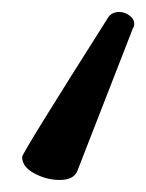

<svg xmlns="http://www.w3.org/2000/svg" viewBox="-20 -23 245 322"><path d="M80.1 278.8Q58.1 278.8 37.6 267.8Q17.1 256.8 17.1 240.2Q17.1 233.9 161.1 6.8Q167 -2.9 180.2 -2.9Q189 -2.9 197 2.9Q205.1 8.8 205.1 17.1Q205.1 22 203.1 23.9L109.9 263.2Q104 278.8 80.1 278.8Z"/></svg>

Font: LXGW WenKai Screen
Style: Regular
Weight: 400
Designer: LXGW / Fontworks Inc.
Foundry: LXGW / Fontworks Inc.
Version: Version 1.510;January 18,2025